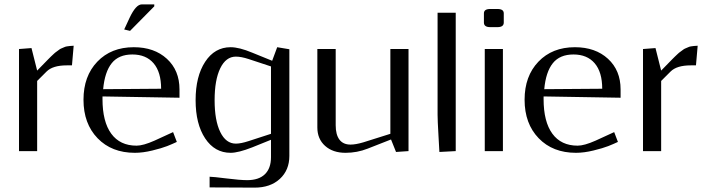

<svg xmlns="http://www.w3.org/2000/svg" viewBox="-20 -691 3243 878"><path d="M309.1 -392.1H285.2Q221.2 -392.1 192.9 -363.8L149.9 -320.8V0H66.9V-466.8L124 -471.2L149.9 -368.2L188 -407.2Q189.9 -409.2 200.7 -420.2Q211.4 -431.2 213.1 -432.6Q214.8 -434.1 224.1 -442.9Q233.4 -451.7 236.1 -453.1Q238.8 -454.6 247.1 -461.2Q255.4 -467.8 259.3 -469Q263.2 -470.2 271.2 -474.1Q279.3 -478 285.4 -478.8Q291.5 -479.5 299.8 -480.7Q308.1 -481.9 316.9 -481.9Z M685.5 -662.1 574.7 -549.8 547.9 -556.2 572.8 -609.9Q601.6 -670.9 628.4 -670.9H685.5ZM451.7 -283.2 716.8 -285.2Q716.8 -361.3 682.4 -401.6Q647.9 -441.9 585.4 -441.9Q522.9 -441.9 491 -402.1Q459 -362.3 451.7 -283.2ZM448.7 -250V-237.8Q448.7 -134.3 488.8 -79.6Q528.8 -24.9 604.5 -24.9Q634.8 -24.9 686.5 -47.9L771.5 -86.9L788.6 -42Q769 -32.7 744.4 -22.9Q719.7 -13.2 676.5 -2.7Q633.3 7.8 596.7 7.8Q490.7 7.8 426.3 -58.8Q361.8 -125.5 361.8 -234.9Q361.8 -342.8 425 -408.9Q488.3 -475.1 591.8 -475.1Q685.5 -475.1 743.2 -422.1Q800.8 -369.1 800.8 -282.2V-244.1Z M1303.2 -465.8V22Q1303.2 86.9 1259.8 127Q1216.3 167 1144.5 167L938.5 166V117.2Q953.6 117.2 1015.9 125Q1078.1 132.8 1110.4 132.8Q1163.6 132.8 1191.4 105.7Q1219.2 78.6 1219.2 27.8V-51.8L1133.3 -17.1Q1069.8 7.8 1034.7 7.8Q961.9 7.8 918.2 -58.1Q874.5 -124 874.5 -232.9Q874.5 -341.8 918.2 -408.4Q961.9 -475.1 1034.7 -475.1Q1073.7 -475.1 1133.3 -450.2L1224.6 -413.1L1247.6 -475.1ZM1219.2 -387.2 1117.2 -420.9Q1083 -432.1 1058.6 -432.1Q1013.2 -432.1 987.3 -378.9Q961.4 -325.7 961.4 -232.9Q961.4 -140.1 987.3 -87.2Q1013.2 -34.2 1058.6 -34.2Q1081.5 -34.2 1117.2 -45.9L1219.2 -79.1Z M1848.1 -466.8V0L1791 3.9L1768.1 -53.2L1661.1 -11.2Q1612.8 7.8 1560.1 7.8Q1502 7.8 1466.6 -23.9Q1431.2 -55.7 1431.2 -107.9V-466.8H1515.1V-118.2Q1515.1 -75.2 1532.2 -52.5Q1549.3 -29.8 1583 -29.8Q1606.4 -29.8 1641.1 -40L1765.1 -79.1V-466.8Z M2064 -632.8V0L1989.3 3.9Q1989.3 -1.5 1985.1 -71.3Q1981 -141.1 1981 -166V-632.8Z M2283.7 -587.9Q2283.7 -566.9 2254.9 -566.9H2221.7Q2192.9 -566.9 2192.9 -587.9V-629.9Q2192.9 -649.9 2221.7 -649.9H2254.9Q2283.7 -649.9 2283.7 -629.9ZM2196.8 0V-466.8H2279.8V0Z M2468.8 -283.2 2733.9 -285.2Q2733.9 -361.3 2699.5 -401.6Q2665 -441.9 2602.5 -441.9Q2540 -441.9 2508.1 -402.1Q2476.1 -362.3 2468.8 -283.2ZM2465.8 -250V-237.8Q2465.8 -134.3 2505.9 -79.6Q2545.9 -24.9 2621.6 -24.9Q2651.9 -24.9 2703.6 -47.9L2788.6 -86.9L2805.7 -42Q2786.1 -32.7 2761.5 -22.9Q2736.8 -13.2 2693.6 -2.7Q2650.4 7.8 2613.8 7.8Q2507.8 7.8 2443.4 -58.8Q2378.9 -125.5 2378.9 -234.9Q2378.9 -342.8 2442.1 -408.9Q2505.4 -475.1 2608.9 -475.1Q2702.6 -475.1 2760.3 -422.1Q2817.9 -369.1 2817.9 -282.2V-244.1Z M3162.6 -392.1H3138.7Q3074.7 -392.1 3046.4 -363.8L3003.4 -320.8V0H2920.4V-466.8L2977.5 -471.2L3003.4 -368.2L3041.5 -407.2Q3043.5 -409.2 3054.2 -420.2Q3064.9 -431.2 3066.7 -432.6Q3068.4 -434.1 3077.6 -442.9Q3086.9 -451.7 3089.6 -453.1Q3092.3 -454.6 3100.6 -461.2Q3108.9 -467.8 3112.8 -469Q3116.7 -470.2 3124.8 -474.1Q3132.8 -478 3138.9 -478.8Q3145 -479.5 3153.3 -480.7Q3161.6 -481.9 3170.4 -481.9Z"/></svg>

Font: Resagokr
Style: Regular
Weight: 500
Designer: gluk
Foundry: gluk
Version: Version 0.95